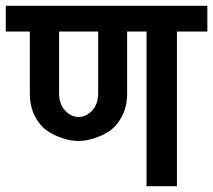

<svg xmlns="http://www.w3.org/2000/svg" viewBox="-47 -642 736 663"><path d="M669 -622V-533H564V1H459V-533H392V-318Q392 -274 373.5 -239Q355 -204 325.5 -186Q296 -168 260 -159.5Q224 -151 188 -159.5Q152 -168 122.5 -186Q93 -204 74.5 -239Q56 -274 56 -318V-533H-27V-622ZM157 -321Q157 -282 178 -260Q199 -238 224.5 -238Q250 -238 271 -260Q292 -282 292 -321V-533H157Z"/></svg>

Font: LT Superior Semi-bold
Style: Regular
Weight: 600
Designer: Daniel Lyons
Foundry: LyonsType
Version: Version 1.0